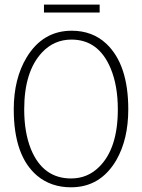

<svg xmlns="http://www.w3.org/2000/svg" viewBox="-20 -798 610 825"><path d="M531.2 -328.1Q531.2 -521.5 436.5 -610.4Q377 -666 288.1 -666Q164.1 -666 94.7 -551.8Q39.1 -460 39.1 -328.1Q39.1 -127.9 139.6 -43Q199.2 6.8 285.2 6.8Q411.1 6.8 479.5 -109.4Q531.2 -199.2 531.2 -328.1ZM84 -328.1Q84 -491.2 161.1 -573.2Q212.9 -627.9 287.1 -627.9Q403.3 -627.9 455.1 -504.9Q486.3 -430.7 486.3 -328.1Q486.3 -160.2 406.2 -81.1Q356.4 -31.2 285.2 -31.2Q165 -31.2 113.3 -156.2Q84 -228.5 84 -328.1ZM168.9 -778.3V-744.1H408.2V-778.3Z"/></svg>

Font: Yaldevi Colombo ExtraLight
Style: Regular
Weight: 275
Designer: Sol Matas, Denzil Rajitha, Kosala Senevirathne and Pathum Egodawatta
Foundry: Mooniak
Version: Version 1.020 ; ttfautohint (v1.6)